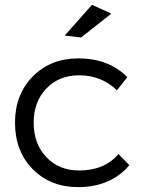

<svg xmlns="http://www.w3.org/2000/svg" viewBox="-20 -770 601 793"><path d="M359.9 -750 439.9 -713.9 314.9 -615.2 247.1 -623ZM462.9 -397Q399.4 -459 306.2 -459Q224.1 -459 171.6 -404.5Q119.1 -350.1 119.1 -263.2Q119.1 -175.8 171.6 -120.8Q224.1 -65.9 306.2 -65.9Q412.1 -65.9 469.2 -133.8L514.2 -87.9Q478.5 -44.4 424.6 -20.8Q370.6 2.9 303.2 2.9Q188.5 2.9 115.2 -71.3Q42 -145.5 42 -263.2Q42 -379.9 115.5 -454.3Q189 -528.8 303.2 -528.8Q429.7 -528.8 505.9 -451.2Z"/></svg>

Font: Montserrat-Arabic Light
Style: Regular
Weight: 300
Designer: Mohamed Gaber
Foundry: Kief Type Foundry
Version: Version 5.008;PS 005.008;hotconv 1.0.88;makeotf.lib2.5.64775